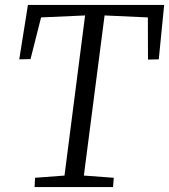

<svg xmlns="http://www.w3.org/2000/svg" viewBox="-20 -763 690 783"><path d="M121 0 123 -38 243 -47 327 -700 147.5 -692 104.5 -522 58.5 -521 94 -743H649.5L627.5 -521L583.5 -520L583 -692L406.5 -700L322 -47L444 -38L441 0Z"/></svg>

Font: Merriweather 7pt Light
Style: Italic
Weight: 300
Italic angle: -7.8°
Designer: Eben Sorkin
Foundry: Eben Sorkin
Version: Version 2.200;gftools[0.9.31]